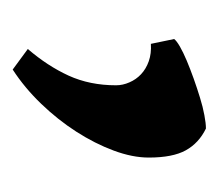

<svg xmlns="http://www.w3.org/2000/svg" viewBox="-41 -125 352 310"><g transform="rotate(90 135.0 30.0)"><path d="M234.4 -34.2Q234.4 -7.8 223.1 22.5Q211.9 52.7 192.6 82.8Q173.3 112.8 147.5 139.6Q121.6 166.5 92.3 185.5L59.1 161.1Q86.4 129.4 102.1 95.2Q117.7 61 117.7 18.6Q117.7 7.8 113 -2.9Q108.4 -13.7 99.9 -21.7Q91.3 -29.8 78.9 -34.2Q66.4 -38.6 50.8 -37.6L43 -75.2Q45.9 -79.1 55.2 -84.5Q64.5 -89.8 77.9 -95.5Q91.3 -101.1 106.9 -106.7Q122.6 -112.3 137.7 -116.9Q152.8 -121.6 166 -124Q179.2 -126.5 187.5 -126.5Q210.9 -115.2 222.7 -94Q234.4 -72.8 234.4 -34.2Z"/></g></svg>

Font: Gentium Basic
Style: Bold
Weight: 700
Designer: J. Victor Gaultney and Annie Olsen
Foundry: SIL International
Version: Version 1.100